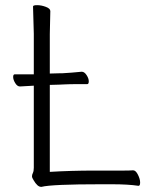

<svg xmlns="http://www.w3.org/2000/svg" viewBox="-20 -720 587 744"><path d="M111 -388Q91 -387 58 -385H57Q47 -385 39 -398Q31 -411 31 -421.5Q31 -432 37 -432H111V-589L108 -695Q108 -700 124 -700Q140 -700 157.5 -693.5Q175 -687 175 -677L173 -588V-435L209 -436H220Q256 -438 296 -442H297Q307 -442 315.5 -429Q324 -416 324 -405Q324 -394 318 -394H279Q251 -394 231 -393L209 -392L173 -391V-54Q256 -59 345 -59H458Q482 -59 495 -60H496Q506 -60 514.5 -43Q523 -26 523 -13Q523 0 517 0H516Q477 -6 413 -6H372Q181 -6 141 4H139Q125 4 110 -22Q104 -31 104 -37Q104 -43 107.5 -50Q111 -57 111 -70Z"/></svg>

Font: LXGW WenKai Lite Light
Style: Regular
Weight: 300
Designer: LXGW / Fontworks Inc.
Foundry: LXGW / Fontworks Inc.
Version: Version 1.511; March 25, 2025